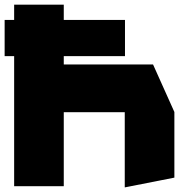

<svg xmlns="http://www.w3.org/2000/svg" viewBox="-23 -803 819 828"><path d="M-3 -561V-717H38V-783H252V-717H516V-561H252V-525H637L729 -320V-37L516 5H515V-319H252V0H38V-561Z"/></svg>

Font: Foldit Thin ExtraBold
Style: Regular
Weight: 800
Version: Version 1.003